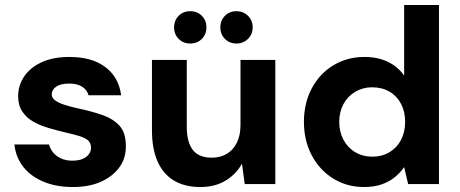

<svg xmlns="http://www.w3.org/2000/svg" viewBox="-20 -740 1850 772"><path d="M273 12Q205 12 153.5 -10Q102 -32 72.5 -70.5Q43 -109 38 -159H177Q182 -141 194 -126.5Q206 -112 225.5 -103Q245 -94 270 -94Q297 -94 313.5 -101.5Q330 -109 338 -121Q346 -133 346 -145Q346 -165 334 -175.5Q322 -186 299 -193Q276 -200 245 -207Q211 -215 176.5 -225Q142 -235 114.5 -250.5Q87 -266 70 -291Q53 -316 53 -353Q53 -397 77.5 -433Q102 -469 148 -490Q194 -511 259 -511Q350 -511 404 -470Q458 -429 467 -357H336Q330 -379 310 -391.5Q290 -404 259 -404Q224 -404 206 -391.5Q188 -379 188 -361Q188 -347 201 -337Q214 -327 236.5 -319.5Q259 -312 290 -305Q347 -293 390.5 -278Q434 -263 460 -235Q486 -207 486 -153Q487 -105 460.5 -68Q434 -31 386.5 -9.5Q339 12 273 12Z M785 12Q723 12 679.5 -14Q636 -40 613.5 -91Q591 -142 591 -216V-499H731V-230Q731 -169 755 -137.5Q779 -106 832 -106Q866 -106 892 -121.5Q918 -137 932.5 -166.5Q947 -196 947 -238V-499H1087V0H964L953 -82Q930 -40 887.5 -14Q845 12 785 12ZM745 -565Q717 -565 698.5 -583.5Q680 -602 680 -630Q680 -658 698.5 -676.5Q717 -695 745 -695Q773 -695 791.5 -676.5Q810 -658 810 -630Q810 -602 791.5 -583.5Q773 -565 745 -565ZM931 -565Q903 -565 884.5 -583.5Q866 -602 866 -630Q866 -658 884.5 -676.5Q903 -695 931 -695Q958 -695 977 -676.5Q996 -658 996 -630Q996 -602 977 -583.5Q958 -565 931 -565Z M1443 12Q1375 12 1320 -22Q1265 -56 1233.5 -115.5Q1202 -175 1202 -250Q1202 -325 1233.5 -384.5Q1265 -444 1320.5 -477.5Q1376 -511 1445 -511Q1499 -511 1539.5 -491.5Q1580 -472 1605 -436V-720H1745V0H1621L1605 -68Q1590 -46 1568 -28Q1546 -10 1515.5 1Q1485 12 1443 12ZM1477 -110Q1516 -110 1546 -128Q1576 -146 1592.5 -177.5Q1609 -209 1609 -250Q1609 -291 1592.5 -322.5Q1576 -354 1546 -371.5Q1516 -389 1476 -389Q1439 -389 1408.5 -371Q1378 -353 1361 -321.5Q1344 -290 1344 -250Q1344 -210 1361 -178Q1378 -146 1408.5 -128Q1439 -110 1477 -110Z"/></svg>

Font: DM Sans 20pt ExtraBold
Style: Regular
Weight: 800
Version: Version 4.004;gftools[0.9.30]